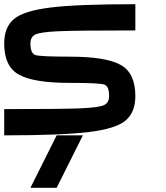

<svg xmlns="http://www.w3.org/2000/svg" viewBox="-20 -645 790 915"><path d="M0 -125Q281.2 -125 367.2 -128.9Q453.1 -132.8 476.6 -144.5Q500 -156.2 500 -187.5Q500 -234.4 476.6 -242.2Q453.1 -250 312.5 -250Q140.6 -250 70.3 -289.1Q0 -328.1 0 -437.5Q0 -515.6 46.9 -554.7Q93.8 -593.8 222.7 -609.4Q351.6 -625 625 -625V-500Q343.8 -500 257.8 -496.1Q171.9 -492.2 148.4 -480.5Q125 -468.8 125 -437.5Q125 -390.6 148.4 -382.8Q171.9 -375 312.5 -375Q484.4 -375 554.7 -335.9Q625 -296.9 625 -187.5Q625 -109.4 578.1 -70.3Q531.2 -31.2 402.3 -15.6Q273.4 0 0 0ZM250 250H125L250 0H375Z"/></svg>

Font: CraftyPE
Style: Regular
Weight: 400
Designer: Erek Butcher
Foundry: Haunted Coop
Version: Version 0.018;April 4, 2024;FontCreator 15.0.0.2962 64-bit